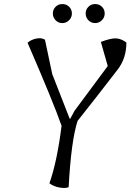

<svg xmlns="http://www.w3.org/2000/svg" viewBox="-20 -924 644 948"><path d="M512 -598 478 -717Q528 -736 553.5 -734.5Q579 -733 604 -714Q604 -634 559 -578Q449 -435 363 -327Q331 -227 319 0Q304 7 274.5 2Q245 -3 224 -19Q262 -126 284 -303Q243 -420 116 -713Q133 -728 158.5 -733.5Q184 -739 202 -728L238 -558L324 -338H327L348 -377ZM254.5 -890.5Q268 -904 288 -904Q308 -904 321.5 -890.5Q335 -877 335 -857.5Q335 -838 321 -824Q307 -810 287.5 -810Q268 -810 254.5 -824Q241 -838 241 -857.5Q241 -877 254.5 -890.5ZM416.5 -890.5Q430 -904 450 -904Q470 -904 483.5 -890.5Q497 -877 497 -857.5Q497 -838 483 -824Q469 -810 449.5 -810Q430 -810 416.5 -824Q403 -838 403 -857.5Q403 -877 416.5 -890.5Z"/></svg>

Font: Tillana
Style: Regular
Weight: 400
Designer: Lipi Raval (Devanagari, Latin), Jonny Pinhorn (Latin)
Foundry: Indian Type Foundry
Version: Version 2.002;PS 1.0;hotconv 1.0.79;makeotf.lib2.5.61930; tt